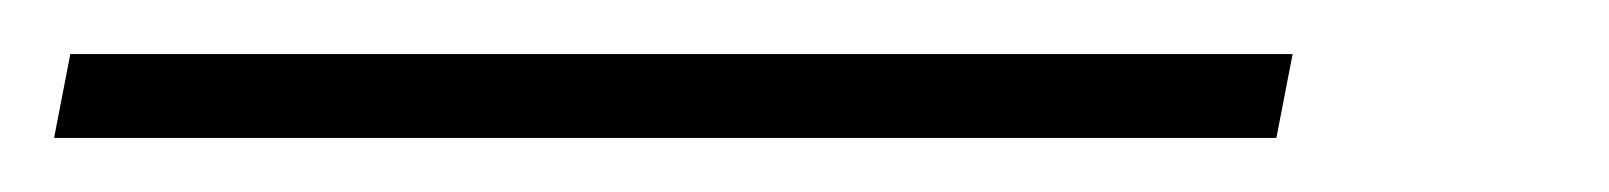

<svg xmlns="http://www.w3.org/2000/svg" viewBox="-75 95 595 71"><path d="M-55 146 -49 115H403L397 146Z"/></svg>

Font: IBM Plex Sans Cond ExtLt
Style: Italic
Weight: 200
Width: 3
Italic angle: -11°
Designer: Mike Abbink, Paul van der Laan, Pieter van Rosmalen
Foundry: Bold Monday
Version: Version 1.3